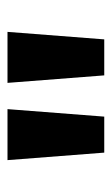

<svg xmlns="http://www.w3.org/2000/svg" viewBox="87 -841 298 512"><g transform="rotate(-90 236.0 -585.0)"><path d="M201 -714 181 -456H85L65 -714ZM407 -714 387 -456H291L271 -714Z"/></g></svg>

Font: Noto Sans Hebrew
Style: Bold
Weight: 700
Designer: Monotype Design Team
Foundry: Monotype Imaging Inc.
Version: Version 2.003